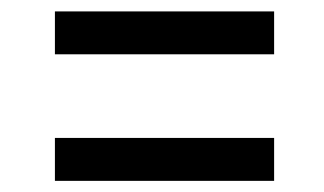

<svg xmlns="http://www.w3.org/2000/svg" viewBox="-20 -473 578 343"><path d="M78.1 -226.6H469.7V-149.9H78.1ZM78.1 -452.6H469.7V-376H78.1Z"/></svg>

Font: Noticia Text
Style: Italic
Weight: 400
Italic angle: -8°
Designer: JM Sole
Foundry: JM Sole
Version: Version 1.003